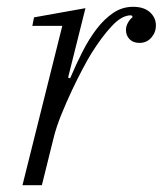

<svg xmlns="http://www.w3.org/2000/svg" viewBox="-20 -544 478 564"><path d="M163 -468H75L80 -493L231 -520L180 -316L186 -314Q203 -354 222 -391.5Q241 -429 263.5 -458.5Q286 -488 312.5 -506Q339 -524 371 -524Q403 -524 420.5 -508Q438 -492 438 -469Q438 -449 424.5 -433.5Q411 -418 390 -418Q371 -418 360.5 -429Q350 -440 350 -456Q350 -467 356 -477.5Q362 -488 370 -494L366 -499H364Q338 -499 308.5 -467.5Q279 -436 249 -388Q239 -372 223.5 -343Q208 -314 191.5 -279Q175 -244 160 -207Q145 -170 137 -137L103 0H46Z"/></svg>

Font: IBM Plex Serif Light
Style: Italic
Weight: 300
Italic angle: -14°
Designer: Mike Abbink, Paul van der Laan, Pieter van Rosmalen
Foundry: Bold Monday
Version: Version 3.001